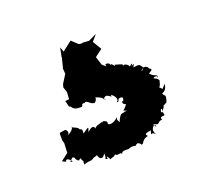

<svg xmlns="http://www.w3.org/2000/svg" viewBox="-62 -98 439 412"><g transform="rotate(-20 157.5 107.5)"><path d="M284 138C275 127 278 139 283 124C280 123 292 118 274 110C274 105 290 109 281 111C287 103 278 109 268 97C278 90 281 91 264 83C276 99 274 77 260 81C257 89 250 87 261 81C254 68 252 73 241 73C248 61 241 68 238 70C247 57 232 71 234 69C236 67 225 56 220 64C224 58 222 59 205 54C207 63 198 44 197 53C197 53 198 45 187 46V51L179 44L173 25L190 12L178 -8L190 -22L171 -13L157 -14L154 -13L148 -14L134 -27L112 -10L108 -21L104 -1V1L99 21L98 23L99 36L87 55L85 62L89 74L88 90L79 91L83 107L84 104C92 117 99 114 108 115C113 111 107 108 117 109C121 103 131 119 135 115C133 120 144 113 142 106C142 106 150 106 163 118C150 112 160 115 163 111C169 108 179 122 175 112C181 114 191 128 181 131C190 133 185 125 190 125C202 122 196 133 196 133C190 132 192 146 207 140C196 133 196 137 199 142C188 158 185 149 196 156C183 156 197 156 183 158C180 159 173 170 174 174C173 171 167 168 172 161C155 176 147 169 148 167C148 167 152 162 139 159C139 159 142 163 136 160C130 164 121 161 117 174C123 171 119 154 103 171C106 160 110 157 92 170C95 154 84 160 88 161C87 151 73 152 71 146C77 149 68 158 59 162C66 156 59 150 58 149L45 151L44 153V168L46 175L45 197L28 210L36 214C37 210 40 206 50 218C40 219 47 215 52 210C60 212 53 215 63 221C71 214 64 218 75 230C74 231 70 219 71 233C89 227 84 233 95 226C103 224 106 222 103 222C103 229 111 240 119 225C121 239 113 236 122 239C122 232 120 229 128 242C130 238 136 241 140 235C146 242 153 232 155 240C155 231 171 235 172 234C172 234 181 229 190 234C190 234 184 233 194 229C205 234 197 237 204 234C211 222 218 223 220 222C217 218 212 215 230 213C225 231 227 212 238 225C227 207 246 205 238 203C246 203 245 218 240 202C254 210 247 201 261 199C255 192 267 193 271 192C265 193 272 184 264 184C265 173 272 177 265 185C281 169 266 176 282 168C282 168 288 153 283 152C279 146 285 158 277 139C273 151 291 148 292 129Z"/></g></svg>

Font: Charger Distortion
Style: 1
Weight: 400
Designer: Jasper
Foundry: Cannot Into Space Fonts
Version: Version 0.98